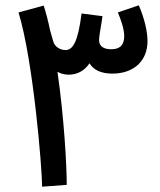

<svg xmlns="http://www.w3.org/2000/svg" viewBox="-20 -701 603 725"><path d="M232 -3C232 -76 222 -257 197 -430C209 -423 223 -419 240 -419C270 -419 299 -433 318 -462C333 -437 362 -423 404 -423C483 -423 537 -469 537 -546C537 -580 526 -631 504 -681L425 -654C436 -628 449 -593 449 -564C449 -537 438 -515 400 -515C373 -515 354 -525 354 -550C354 -565 362 -603 367 -640L288 -650C274 -539 254 -512 227 -512C210 -512 187 -522 181 -545L169 -587C162 -621 154 -652 145 -680L50 -654C106 -470 139 -63 139 4Z"/></svg>

Font: Noto Sans Arabic UI SmCn Md
Style: Regular
Weight: 500
Width: 4
Designer: Monotype Design Team, Nadine Chahine and Nizar Qandah
Foundry: Monotype Imaging Inc.
Version: Version 2.010